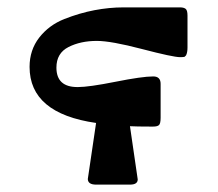

<svg xmlns="http://www.w3.org/2000/svg" viewBox="-20 -500 590 520"><path d="M60.1 -318.8Q60.1 -364.7 86.4 -398.4Q112.8 -432.1 154.3 -448.5Q195.8 -464.8 235.8 -472.4Q275.9 -480 314 -480H467.8Q477.5 -480 482.7 -476.1Q487.8 -472.2 487.8 -458V-371.1Q487.8 -357.9 483.9 -350.1L480 -346.2Q477.1 -345.2 467.8 -345.2Q448.7 -345.2 364.7 -367.2Q280.8 -389.2 242.2 -389.2Q198.2 -389.2 165.5 -372.6Q132.8 -356 132.8 -316.9Q132.8 -263.7 190.9 -264.2Q220.7 -264.2 293 -278.6Q365.2 -293 395 -293Q415 -293 415 -272.9V-181.2Q415 -165 410.4 -161.1Q405.8 -157.2 395 -157.2H386.2Q350.1 -157.2 332 -158.2Q353 -15.1 353 -14.2Q353 0 332 0H240.2Q218.3 0 217.8 -15.1Q217.8 -16.1 240.2 -167Q60.1 -192.9 60.1 -318.8Z"/></svg>

Font: CMU Sans Serif
Style: Bold
Weight: 700
Version: Version 0.7.0